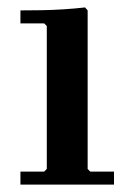

<svg xmlns="http://www.w3.org/2000/svg" viewBox="-20 -497 362 517"><path d="M223 -35H287V0H35V-35H99L106 -42V-427L99 -434H35V-469Q61 -469 91.5 -469.5Q122 -470 152.5 -472Q183 -474 209 -477L216 -469V-42Z"/></svg>

Font: Brygada 1918 SemiBold
Style: Regular
Weight: 600
Designer: Mateusz Machalski | Borys Kosmynka | Przemek Hoffer
Foundry: NIEPODLEGLA 2018
Version: Version 3.006